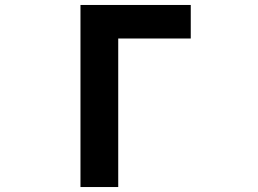

<svg xmlns="http://www.w3.org/2000/svg" viewBox="-20 -753 1040 773"><path d="M456 0H304V-733H748V-598H456Z"/></svg>

Font: IBM Plex Sans JP
Style: Bold
Weight: 700
Designer: Mike Abbink; Paul van der Laan; Pieter van Rosmalen; Wujin Sim; Yejin Wi; Jinhee Kim; Boomi Park; Yona Kim; Kichan Ma
Foundry: Sandoll Inc.
Version: Version 1.001